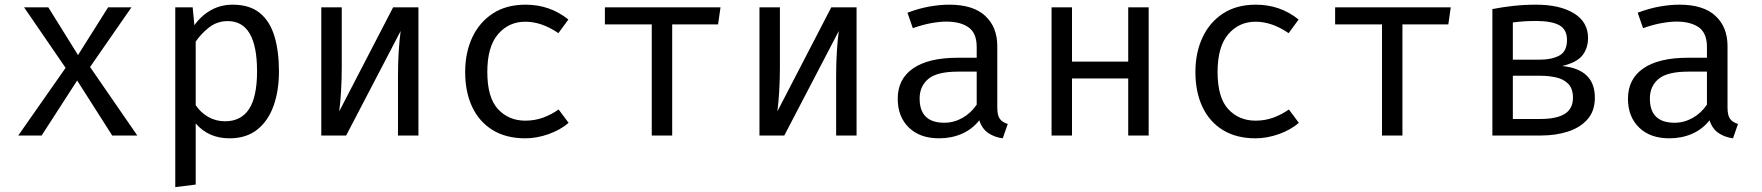

<svg xmlns="http://www.w3.org/2000/svg" viewBox="-20 -571 7425 809"><path d="M155.4 0H56.9L256.4 -285.1L81.5 -540H183.6L308.7 -339L435.4 -540H533.8L359.5 -288.7L558.5 0H452.8L305.1 -231.8Z M960 -551.3Q1031.8 -551.3 1074.6 -516.4Q1117.4 -481.5 1136.4 -418.2Q1155.4 -354.9 1155.4 -270.3Q1155.4 -188.7 1132.6 -124.9Q1109.7 -61 1063.6 -24.6Q1017.4 11.8 947.2 11.8Q858.5 11.8 804.6 -50.8V206.7L718.5 217.4V-540H791.8L799 -464.6Q828.7 -506.2 869.7 -528.7Q910.8 -551.3 960 -551.3ZM939.5 -482.1Q894.9 -482.1 860.5 -455.1Q826.2 -428.2 804.6 -395.4V-127.7Q825.6 -96.4 857.7 -78.2Q889.7 -60 928.2 -60Q995.4 -60 1029.2 -111.3Q1063.1 -162.6 1063.1 -270.8Q1063.1 -482.1 939.5 -482.1Z M1743.1 -540V0H1656.9V-252.8Q1656.9 -305.6 1660 -354.6Q1663.1 -403.6 1668.2 -440.5L1438.5 0H1333.8V-540H1420V-287.7Q1420 -235.4 1416.9 -184.4Q1413.8 -133.3 1409.2 -101.5L1636.4 -540Z M2193.3 -62.6Q2233.8 -62.6 2269 -75.6Q2304.1 -88.7 2333.8 -109.7L2375.9 -53.3Q2340.5 -23.1 2290.8 -5.6Q2241 11.8 2193.3 11.8Q2112.8 11.8 2056.2 -22.8Q1999.5 -57.4 1969.7 -120.3Q1940 -183.1 1940 -267.7Q1940 -348.7 1969.7 -412.8Q1999.5 -476.9 2056.4 -514.1Q2113.3 -551.3 2194.4 -551.3Q2297.4 -551.3 2374.9 -488.7L2332.8 -431.3Q2262.6 -479.5 2193.3 -479.5Q2123.6 -479.5 2078.5 -426.9Q2033.3 -374.4 2033.3 -267.7Q2033.3 -159.5 2078.5 -111Q2123.6 -62.6 2193.3 -62.6Z M3015.9 -540 3005.6 -468.2H2812.3V0H2726.2V-468.2H2528.7V-540Z M3589.2 -540V0H3503.1V-252.8Q3503.1 -305.6 3506.2 -354.6Q3509.2 -403.6 3514.4 -440.5L3284.6 0H3180V-540H3266.2V-287.7Q3266.2 -235.4 3263.1 -184.4Q3260 -133.3 3255.4 -101.5L3482.6 -540Z M4182.1 -117.9Q4182.1 -85.1 4192.8 -70.3Q4203.6 -55.4 4226.2 -48.7L4205.1 11.8Q4170.3 7.2 4144.1 -10.5Q4117.9 -28.2 4106.2 -64.1Q4076.9 -26.7 4033.1 -7.4Q3989.2 11.8 3936.9 11.8Q3855.9 11.8 3809.2 -33.8Q3762.6 -79.5 3762.6 -154.9Q3762.6 -238.5 3827.7 -283.1Q3892.8 -327.7 4015.9 -327.7H4095.4V-372.8Q4095.4 -431.3 4061.3 -455.6Q4027.2 -480 3966.7 -480Q3940 -480 3904.1 -473.6Q3868.2 -467.2 3826.2 -452.3L3803.6 -517.4Q3852.8 -535.9 3896.7 -543.6Q3940.5 -551.3 3980 -551.3Q4080.5 -551.3 4131.3 -504.1Q4182.1 -456.9 4182.1 -376.9ZM3959 -53.8Q3999 -53.8 4035.1 -74.1Q4071.3 -94.4 4095.4 -130.3V-269.2H4017.4Q3928.2 -269.2 3891.5 -238.5Q3854.9 -207.7 3854.9 -155.9Q3854.9 -53.8 3959 -53.8Z M4733.8 0V-240.5H4496.9V0H4410.8V-540H4496.9V-311.3H4733.8V-540H4820V0Z M5270.3 -62.6Q5310.8 -62.6 5345.9 -75.6Q5381 -88.7 5410.8 -109.7L5452.8 -53.3Q5417.4 -23.1 5367.7 -5.6Q5317.9 11.8 5270.3 11.8Q5189.7 11.8 5133.1 -22.8Q5076.4 -57.4 5046.7 -120.3Q5016.9 -183.1 5016.9 -267.7Q5016.9 -348.7 5046.7 -412.8Q5076.4 -476.9 5133.3 -514.1Q5190.3 -551.3 5271.3 -551.3Q5374.4 -551.3 5451.8 -488.7L5409.7 -431.3Q5339.5 -479.5 5270.3 -479.5Q5200.5 -479.5 5155.4 -426.9Q5110.3 -374.4 5110.3 -267.7Q5110.3 -159.5 5155.4 -111Q5200.5 -62.6 5270.3 -62.6Z M6092.8 -540 6082.6 -468.2H5889.2V0H5803.1V-468.2H5605.6V-540Z M6451.8 -551.3Q6552.3 -551.3 6611.8 -514.9Q6671.3 -478.5 6671.3 -410.8Q6671.3 -368.7 6648.2 -338.5Q6625.1 -308.2 6562.6 -292.8Q6700 -279 6700 -159.5Q6700 -103.1 6668.7 -67.9Q6637.4 -32.8 6585.9 -16.4Q6534.4 0 6472.3 0H6268.2V-532.8Q6310.3 -541 6356.4 -546.2Q6402.6 -551.3 6451.8 -551.3ZM6452.8 -482.6Q6422.1 -482.6 6400.5 -481Q6379 -479.5 6354.4 -476.4V-319.5H6465.6Q6519 -319.5 6550.8 -337.2Q6582.6 -354.9 6582.6 -402.6Q6582.6 -446.7 6550.3 -464.6Q6517.9 -482.6 6452.8 -482.6ZM6354.4 -69.7H6470.3Q6539 -69.7 6573.3 -91.3Q6607.7 -112.8 6607.7 -159Q6607.7 -198.5 6587.2 -218.5Q6566.7 -238.5 6535.4 -245.1Q6504.1 -251.8 6471.3 -251.8H6354.4Z M7259 -117.9Q7259 -85.1 7269.7 -70.3Q7280.5 -55.4 7303.1 -48.7L7282.1 11.8Q7247.2 7.2 7221 -10.5Q7194.9 -28.2 7183.1 -64.1Q7153.8 -26.7 7110 -7.4Q7066.2 11.8 7013.8 11.8Q6932.8 11.8 6886.2 -33.8Q6839.5 -79.5 6839.5 -154.9Q6839.5 -238.5 6904.6 -283.1Q6969.7 -327.7 7092.8 -327.7H7172.3V-372.8Q7172.3 -431.3 7138.2 -455.6Q7104.1 -480 7043.6 -480Q7016.9 -480 6981 -473.6Q6945.1 -467.2 6903.1 -452.3L6880.5 -517.4Q6929.7 -535.9 6973.6 -543.6Q7017.4 -551.3 7056.9 -551.3Q7157.4 -551.3 7208.2 -504.1Q7259 -456.9 7259 -376.9ZM7035.9 -53.8Q7075.9 -53.8 7112.1 -74.1Q7148.2 -94.4 7172.3 -130.3V-269.2H7094.4Q7005.1 -269.2 6968.5 -238.5Q6931.8 -207.7 6931.8 -155.9Q6931.8 -53.8 7035.9 -53.8Z"/></svg>

Font: FiraCode Nerd Font
Style: Regular
Weight: 400
Designer: Carrois Corporate, Edenspiekermann AG, Nikita Prokopov
Foundry: Carrois Corporate, Edenspiekermann AG, Nikita Prokopov
Version: Version 6.002;Nerd Fonts 3.4.0